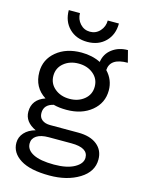

<svg xmlns="http://www.w3.org/2000/svg" viewBox="-137 -802 806 1095"><g transform="rotate(15 266.0 -255.0)"><path d="M129 -725H195Q195 -689 218.5 -663Q242 -637 277 -637Q312 -637 335.5 -663Q359 -689 359 -725H425Q425 -659 384 -618Q343 -577 277 -577Q211 -577 170 -618Q129 -659 129 -725ZM362 -64Q433 -64 473 -32Q513 0 513 55Q513 127 441.5 171Q370 215 266 215Q152 215 94 178.5Q36 142 36 83Q36 49 59.5 23Q83 -3 124 -14Q56 -46 56 -106Q56 -178 131 -204Q58 -250 58 -341Q58 -415 115.5 -462.5Q173 -510 263 -510Q326 -510 376 -485Q383 -534 421.5 -563Q460 -592 514 -592L532 -522Q428 -522 424 -450Q468 -404 468 -341Q468 -267 410.5 -219.5Q353 -172 263 -172Q219 -172 186 -181Q130 -168 130 -118Q130 -92 148 -78Q166 -64 196 -64ZM350 -416Q315 -445 263 -445Q211 -445 176 -416Q141 -387 141 -341Q141 -295 176 -266Q211 -237 263 -237Q315 -237 350 -266Q385 -295 385 -341Q385 -387 350 -416ZM275 148Q351 148 395 123.5Q439 99 439 64Q439 5 340 5H206Q160 5 135 21.5Q110 38 110 67Q110 105 152 126.5Q194 148 275 148Z"/></g></svg>

Font: Work Sans
Style: Regular
Weight: 400
Designer: Wei Huang
Foundry: Wei Huang
Version: Version 1.032;PS 001.032;hotconv 1.0.70;makeotf.lib2.5.58329